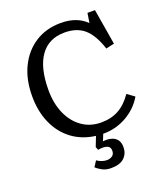

<svg xmlns="http://www.w3.org/2000/svg" viewBox="-166 -833 1031 1178"><g transform="rotate(-20 349.5 -243.5)"><path d="M355 229Q320 229 294 213.5Q268 198 260 189L284 152Q297 162 314.5 168Q332 174 348 174Q368 174 383 163.5Q398 153 398 131Q398 110 385 101.5Q372 93 348 93Q332 93 318 96L310 75L335 11Q248 0 184 -47.5Q120 -95 85 -173Q50 -251 50 -351Q50 -460 90 -541.5Q130 -623 201.5 -668.5Q273 -714 368 -714Q473 -714 534 -653L544 -716H593L632 -483L578 -471Q547 -566 498.5 -608.5Q450 -651 370 -651Q266 -651 211.5 -574.5Q157 -498 157 -352Q157 -264 187 -197Q217 -130 270.5 -92.5Q324 -55 395 -55Q460 -55 509 -82Q558 -109 598 -167L645 -133Q605 -65 535 -25.5Q465 14 385 14H381L364 57Q412 51 441 70.5Q470 90 470 133Q470 175 442 202Q414 229 355 229Z"/></g></svg>

Font: Literata 12pt
Style: Regular
Weight: 400
Designer: Latin by Veronika Burian and Jose Scaglione. Greek by Irene Vlachou. Cyrillic by Vera Evstafieva.
Foundry: TypeTogether
Version: Version 3.002